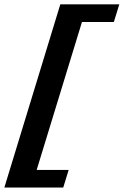

<svg xmlns="http://www.w3.org/2000/svg" viewBox="-29 -752 568 882"><path d="M-9 109.5 248 -732H519L494 -651H347.5L139.5 28.5H286.5L261.5 109.5Z"/></svg>

Font: Newsreader 6pt SemiBold
Style: Italic
Weight: 600
Italic angle: -17°
Designer: Hugues Gentile
Foundry: Production Type
Version: Version 1.003; ttfautohint (v1.8.3)